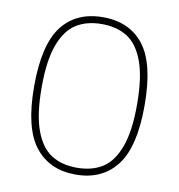

<svg xmlns="http://www.w3.org/2000/svg" viewBox="-84 -825 848 911"><g transform="rotate(10 340.0 -370.0)"><path d="M74 -370Q74 -571 142.8 -660Q211.5 -749 340 -749Q468.5 -749 537.2 -660Q606 -571 606 -370Q606 -170 536.5 -80.5Q467 9 340 9Q213 9 143.5 -80.5Q74 -170 74 -370ZM570 -368Q570 -498 542 -574.8Q514 -651.5 463.5 -683.8Q413 -716 340 -716Q267 -716 216.5 -684Q166 -652 138 -576Q110 -500 110 -372Q110 -242 138 -165.2Q166 -88.5 216.5 -56.2Q267 -24 340 -24Q413 -24 463.5 -56Q514 -88 542 -164Q570 -240 570 -368Z"/></g></svg>

Font: Encode Sans Expanded Thin
Style: Regular
Weight: 250
Width: 7
Designer: Multiple Designers
Foundry: Impallari Type
Version: Version 2.000